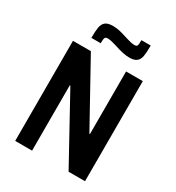

<svg xmlns="http://www.w3.org/2000/svg" viewBox="-209 -1019 1045 1143"><g transform="rotate(30 313.5 -447.5)"><path d="M73 0V-688H196L434 -258H438V-688H553V0H440L193 -449H189V0ZM236 -884Q259 -884 281.5 -879Q304 -874 334 -864Q342 -862 363.5 -855.5Q385 -849 401 -849Q417 -849 420.5 -857.5Q424 -866 424 -895H488Q488 -847 483.5 -821.5Q479 -796 463 -782.5Q447 -769 412 -769Q374 -769 314 -789Q307 -791 284.5 -797.5Q262 -804 247 -804Q231 -804 227 -795Q223 -786 223 -758H159Q159 -806 163.5 -831.5Q168 -857 184.5 -870.5Q201 -884 236 -884Z"/></g></svg>

Font: Saira Semi Condensed Medium
Style: Regular
Weight: 500
Width: 4
Designer: Hector Gatti with collaboration of the Omnibus-Type team
Foundry: Omnibus-Type
Version: Version 1.001; ttfautohint (v1.8)